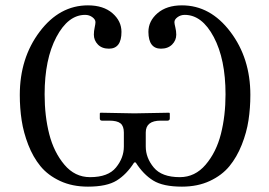

<svg xmlns="http://www.w3.org/2000/svg" viewBox="-20 -678 994 710"><path d="M438 -188Q438 -211.9 425.5 -221.9Q413.1 -231.9 383.8 -231.9H356.9Q349.1 -231.9 349.1 -240.2V-258.8L351.1 -261.2Q438 -259.3 477.1 -258.8L606 -261.2L607.9 -258.8V-240.2Q607.9 -232.4 600.1 -231.9H574.2Q519 -231.9 519 -188V-136.2Q519 -94.2 548.6 -58.6Q578.1 -22.9 645 -22.9Q701.2 -22.9 740.5 -69.1Q779.8 -115.2 796.9 -182.6Q814 -250 814 -329.1Q814 -459 770.5 -541Q727.1 -623 663.1 -623Q647.9 -623 636.5 -614.5Q625 -606 625 -596.2Q625 -590.3 628.4 -576.7Q631.8 -563 631.8 -549.8Q631.8 -528.8 616.5 -513.4Q601.1 -498 575.2 -498Q529.3 -498 528.8 -560.1Q528.8 -600.1 562.5 -629.2Q596.2 -658.2 652.8 -658.2Q757.8 -658.2 831.8 -560.5Q905.8 -462.9 905.8 -327.1Q905.8 -278.3 898.9 -233.2Q892.1 -188 874 -142.6Q856 -97.2 828.4 -63.5Q800.8 -29.8 755.9 -8.8Q710.9 12.2 652.8 12.2Q583 12.2 546.4 -10.5Q509.8 -33.2 481.9 -77.1H476.1Q448.2 -33.2 411.6 -10.5Q375 12.2 305.2 12.2Q247.1 12.2 202.1 -8.8Q157.2 -29.8 129.6 -63.5Q102.1 -97.2 84.5 -142.6Q66.9 -188 60.1 -232.9Q53.2 -277.8 53.2 -327.1Q53.2 -463.4 126.7 -560.8Q200.2 -658.2 305.2 -658.2Q362.3 -658.2 395.8 -629.2Q429.2 -600.1 429.2 -560.1Q429.2 -498 382.8 -498Q356.9 -498 342 -513.4Q327.1 -528.8 327.1 -549.8Q327.1 -563 330.1 -576.4Q333 -589.8 333 -596.2Q333 -606 321.5 -614.5Q310.1 -623 294.9 -623Q231.9 -623 188.5 -541Q145 -459 145 -329.1Q145 -249 162.1 -182.1Q179.2 -115.2 218 -69.1Q256.8 -22.9 313 -22.9Q379.9 -22.9 408.9 -58.6Q438 -94.2 438 -136.2Z"/></svg>

Font: Biolilbert
Style: Regular
Weight: 400
Designer: Philipp H. Poll
Foundry: Philipp H. Poll
Version: Version 1.1.0